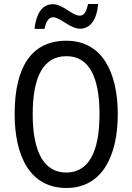

<svg xmlns="http://www.w3.org/2000/svg" viewBox="-20 -927 659 957"><path d="M152 -783H202C209 -820 223 -841 245 -841C280 -841 329 -784 379 -784C430 -784 463 -829 469 -907H419C411 -871 401 -849 378 -849C339 -849 295 -906 243 -906C185 -906 159 -850 152 -783ZM567 -358C567 -568 488 -724 311 -724C139 -724 53 -596 53 -359C53 -151 128 10 311 10C488 10 567 -148 567 -358ZM143 -358C143 -546 197 -647 311 -647C422 -647 476 -547 476 -358C476 -168 421 -67 310 -67C199 -67 143 -170 143 -358Z"/></svg>

Font: Noto Sans Lao Condensed
Style: Regular
Weight: 400
Width: 3
Designer: Monotype Design Team
Foundry: Monotype Imaging Inc.
Version: Version 2.004